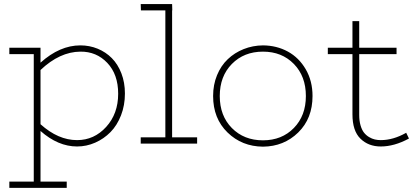

<svg xmlns="http://www.w3.org/2000/svg" viewBox="-20 -706 2050 944"><path d="M375 -482.9Q419.9 -482.9 460 -466.6Q500 -450.2 529.8 -420.2Q559.6 -390.1 576.9 -345.2Q594.2 -300.3 594.2 -246.1Q594.2 -188.5 575 -138.9Q555.7 -89.4 523.2 -56.4Q490.7 -23.4 448 -4.6Q405.3 14.2 358.9 14.2Q265.6 14.2 179.2 -62V187H308.1V217.8H25.9V187H146V-439.9H25.9V-471.2H179.2V-397.9Q273.9 -482.9 375 -482.9ZM358.9 -17.1Q442.9 -17.1 502 -82Q561 -147 561 -245.1Q561 -340.3 507.6 -396.7Q454.1 -453.1 375 -452.1Q273.4 -451.2 179.2 -361.8V-95.2Q266.1 -17.1 358.9 -17.1Z M826.2 -30.8H949.2V0H671.9V-30.8H793V-654.8H672.9L671.9 -686H826.2L827.1 -654.8H826.2Z M1272.9 15.1Q1169.4 14.2 1098.6 -54.7Q1027.8 -123.5 1027.8 -233.9Q1027.8 -289.6 1047.1 -336.4Q1066.4 -383.3 1099.9 -415Q1133.3 -446.8 1178 -464.6Q1222.7 -482.4 1272.9 -482.9Q1340.3 -482.4 1395.3 -452.4Q1450.2 -422.4 1483.4 -365Q1516.6 -307.6 1516.6 -233.9Q1516.6 -123.5 1446.3 -54.7Q1376 14.2 1272.9 15.1ZM1272.9 -16.1Q1365.7 -16.1 1424.8 -76.7Q1483.9 -137.2 1483.9 -233.9Q1483.9 -331.1 1424.8 -391.6Q1365.7 -452.1 1272.9 -452.1Q1179.7 -452.1 1120.1 -391.6Q1060.5 -331.1 1060.5 -233.9Q1060.5 -136.7 1120.1 -76.4Q1179.7 -16.1 1272.9 -16.1Z M1977.1 -53.2 1990.7 -24.9Q1918.5 14.2 1852.1 14.2Q1791.5 14.2 1752.2 -24.2Q1712.9 -62.5 1712.9 -144V-439.9H1591.8V-471.2H1712.9V-602.1H1746.1V-471.2H1929.7V-439.9H1746.1V-141.1Q1746.1 -111.8 1752.7 -89.4Q1759.3 -66.9 1769.8 -53.7Q1780.3 -40.5 1794.7 -32Q1809.1 -23.4 1823 -20.3Q1836.9 -17.1 1852.1 -17.1Q1913.6 -17.1 1977.1 -53.2Z"/></svg>

Font: BioRhyme ExtraLight
Style: Regular
Weight: 275
Designer: Aoife Mooney
Foundry: Aoife Mooney Type
Version: Version 1.500;PS 001.500;hotconv 1.0.88;makeotf.lib2.5.64775